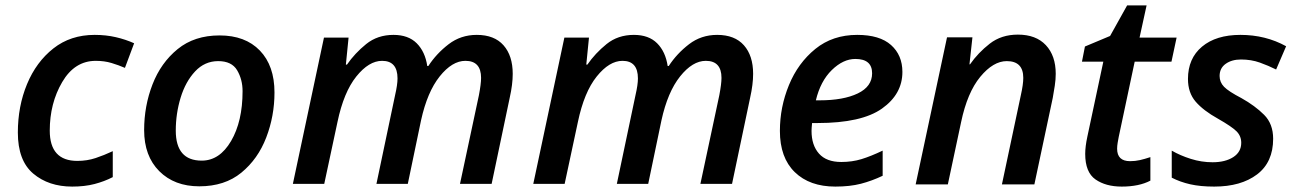

<svg xmlns="http://www.w3.org/2000/svg" viewBox="-20 -680 4796 710"><path d="M247 10Q293 10 329.5 0.5Q366 -9 397 -25V-121Q365 -106 333.5 -95.5Q302 -85 266 -85Q164 -85 164 -197Q164 -298 210 -376.5Q256 -455 334 -455Q366 -455 392.5 -447Q419 -439 442 -429L476 -520Q445 -534 408.5 -542.5Q372 -551 330 -551Q241 -551 177.5 -501Q114 -451 80 -369Q46 -287 46 -190Q46 -86 103 -38Q160 10 247 10Z M717 9Q811 9 872.5 -41.5Q934 -92 964.5 -171.5Q995 -251 995 -338Q995 -437 941 -493Q887 -549 792 -549Q699 -549 637 -498.5Q575 -448 544 -368Q513 -288 513 -199Q513 -103 569 -47Q625 9 717 9ZM726 -86Q630 -86 630 -197Q630 -260 648 -319Q666 -378 701.5 -416Q737 -454 787 -454Q837 -454 857 -420Q877 -386 877 -343Q877 -231 834.5 -158.5Q792 -86 726 -86Z M1063 0H1179L1228 -229Q1251 -339 1297.5 -397Q1344 -455 1393 -455Q1450 -455 1450 -390Q1450 -367 1441 -328L1372 0H1488L1537 -235Q1560 -340 1606 -397.5Q1652 -455 1701 -455Q1759 -455 1759 -392Q1759 -370 1751 -328L1681 0H1798L1865 -319Q1876 -368 1876 -407Q1876 -474 1842 -512.5Q1808 -551 1743 -551Q1684 -551 1639 -516.5Q1594 -482 1564 -436H1560Q1552 -489 1521 -520Q1490 -551 1435 -551Q1376 -551 1334 -517Q1292 -483 1263 -441H1259L1269 -541H1178Z M1952 0H2068L2117 -229Q2140 -339 2186.5 -397Q2233 -455 2282 -455Q2339 -455 2339 -390Q2339 -367 2330 -328L2261 0H2377L2426 -235Q2449 -340 2495 -397.5Q2541 -455 2590 -455Q2648 -455 2648 -392Q2648 -370 2640 -328L2570 0H2687L2754 -319Q2765 -368 2765 -407Q2765 -474 2731 -512.5Q2697 -551 2632 -551Q2573 -551 2528 -516.5Q2483 -482 2453 -436H2449Q2441 -489 2410 -520Q2379 -551 2324 -551Q2265 -551 2223 -517Q2181 -483 2152 -441H2148L2158 -541H2067Z M3069 10Q3123 10 3163.5 -0.5Q3204 -11 3244 -30V-123Q3200 -102 3165.5 -91.5Q3131 -81 3091 -81Q3036 -81 3008.5 -112Q2981 -143 2981 -196Q2981 -205 2983 -225H3003Q3166 -225 3241.5 -278.5Q3317 -332 3317 -414Q3317 -476 3275 -513.5Q3233 -551 3150 -551Q3059 -551 2995 -499Q2931 -447 2897.5 -365.5Q2864 -284 2864 -196Q2864 -97 2919 -43.5Q2974 10 3069 10ZM2997 -309Q3014 -380 3056 -421Q3098 -462 3143 -462Q3205 -462 3205 -409Q3205 -360 3152 -334.5Q3099 -309 3011 -309Z M3366 2H3485L3534 -228Q3557 -338 3605 -396Q3653 -454 3703 -454Q3764 -454 3764 -392Q3764 -368 3755 -328L3685 2H3805L3873 -318Q3877 -340 3880.5 -363Q3884 -386 3884 -407Q3884 -474 3847.5 -513Q3811 -552 3744 -552Q3683 -552 3640 -518.5Q3597 -485 3567 -442H3565L3576 -542H3482Z M4128 10Q4192 10 4234 -12V-99Q4213 -92 4195.5 -88Q4178 -84 4159 -84Q4111 -84 4111 -130Q4111 -140 4113 -152Q4115 -164 4117 -174L4176 -452H4312L4331 -541H4194L4220 -660H4148L4085 -547L3992 -508L3981 -452H4060L4001 -175Q3993 -138 3993 -111Q3993 -43 4031 -16.5Q4069 10 4128 10Z M4470 10Q4569 10 4628.5 -35Q4688 -80 4688 -167Q4688 -222 4654.5 -255.5Q4621 -289 4571 -317Q4523 -342 4506.5 -359Q4490 -376 4490 -399Q4490 -428 4512.5 -444Q4535 -460 4569 -460Q4607 -460 4639 -448.5Q4671 -437 4699 -423L4736 -509Q4660 -551 4567 -551Q4477 -551 4425 -507.5Q4373 -464 4373 -388Q4373 -337 4401.5 -304Q4430 -271 4484 -241Q4535 -212 4552.5 -194.5Q4570 -177 4570 -152Q4570 -118 4540.5 -99Q4511 -80 4464 -80Q4423 -80 4383.5 -92.5Q4344 -105 4313 -123V-23Q4344 -7 4381.5 1.5Q4419 10 4470 10Z"/></svg>

Font: Noto Sans UI Medium
Style: Italic
Weight: 500
Italic angle: -12°
Designer: Monotype Design Team
Foundry: Monotype Imaging Inc.
Version: Version 1.901